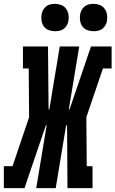

<svg xmlns="http://www.w3.org/2000/svg" viewBox="-45 -976 599 996"><path d="M-25 0V-114H20L106 -368L104 -621H74V-735H204L207 -409H211L265 -735H366L312 -409H316L427 -735H534V-621H489L403 -368L405 -114H435V0H305L303 -326H298L244 0H143L197 -326H193L82 0ZM440 -814Q423 -814 407.5 -820Q392 -826 382.5 -839Q373 -852 370.5 -868.5Q368 -885 371 -902Q373 -914 379 -925Q385 -936 395 -943.5Q405 -951 417 -953.5Q429 -956 440 -956Q457 -956 472.5 -950Q488 -944 497.5 -931Q507 -918 510 -901.5Q513 -885 510 -868Q508 -856 502 -845Q496 -834 486 -826.5Q476 -819 464 -816.5Q452 -814 440 -814ZM240 -814Q223 -814 207.5 -820Q192 -826 182.5 -839Q173 -852 170.5 -868.5Q168 -885 171 -902Q173 -914 179 -925Q185 -936 195 -943.5Q205 -951 217 -953.5Q229 -956 240 -956Q257 -956 272.5 -950Q288 -944 297.5 -931Q307 -918 310 -901.5Q313 -885 310 -868Q308 -856 302 -845Q296 -834 286 -826.5Q276 -819 264 -816.5Q252 -814 240 -814Z"/></svg>

Font: Iosevka Curly Slab HvObl
Style: Regular
Weight: 900
Italic angle: -9°
Monospace: yes
Designer: Belleve Invis
Foundry: Belleve Invis
Version: Version 11.1.0; ttfautohint (v1.8.3)